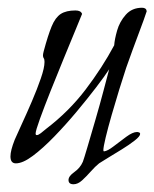

<svg xmlns="http://www.w3.org/2000/svg" viewBox="-20 -413 399 496"><path d="M170 63Q157 63 157 52Q157 42 172 31.5Q187 21 194 5Q197 -3 206 -33.5Q215 -64 226.5 -103.5Q238 -143 247.5 -179Q257 -215 262 -234Q251 -217 228.5 -187.5Q206 -158 178 -124.5Q150 -91 120.5 -60.5Q91 -30 65 -10.5Q39 9 21 9Q7 9 7 -9Q7 -24 18 -52Q24 -66 36.5 -93Q49 -120 62.5 -151.5Q76 -183 85.5 -210.5Q95 -238 95 -253Q95 -260 93 -262.5Q91 -265 91 -270Q91 -272 91.5 -274.5Q92 -277 93 -281Q104 -322 113.5 -345Q123 -368 137 -377Q151 -386 175 -386Q189 -386 192 -377Q188 -367 175 -335.5Q162 -304 144.5 -261.5Q127 -219 110.5 -177.5Q94 -136 83 -105.5Q72 -75 72 -68Q72 -64 75 -64Q79 -64 85.5 -69Q92 -74 99 -80Q158 -125 201 -181.5Q244 -238 275 -296Q276 -311 282.5 -334Q289 -357 305 -375Q321 -393 347 -393Q358 -393 359 -384Q354 -368 338.5 -327Q323 -286 306 -238Q298 -214 288 -181.5Q278 -149 268.5 -116Q259 -83 253 -58Q247 -33 247 -25Q247 -22 249 -22Q258 -23 273.5 -35Q289 -47 306 -59.5Q323 -72 334 -72Q336 -72 339 -71Q342 -70 342 -67Q342 -61 328 -50Q314 -39 294.5 -27Q275 -15 258.5 -5Q242 5 236 9Q226 17 214.5 30Q203 43 192 53Q181 63 170 63Z"/></svg>

Font: Bilbo
Style: Regular
Weight: 400
Designer: Robert E. Leuschke
Foundry: Robert E. Leuschke
Version: Version 1.100